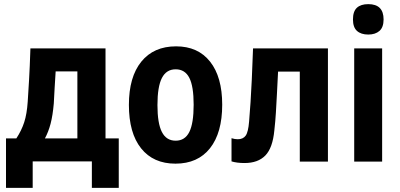

<svg xmlns="http://www.w3.org/2000/svg" viewBox="-20 -781 1931 928"><path d="M9 127V-112H59Q84 -150 97 -190Q110 -230 114 -290Q117 -337 120.5 -395.5Q124 -454 127 -547H490V-112H554V127H424V-1H138V127ZM197 -112H354V-436H249Q246 -392 244 -355Q242 -318 240 -281Q235 -223 224.5 -183Q214 -143 197 -112Z M828 10Q721 10 662 -64Q603 -138 603 -274Q603 -409 663 -483Q723 -557 831 -557Q937 -557 995.5 -483Q1054 -409 1054 -275Q1054 -139 995 -64.5Q936 10 828 10ZM829 -101Q874 -101 895 -143Q916 -185 916 -275Q916 -364 895 -405Q874 -446 829 -446Q784 -446 762.5 -404Q741 -362 741 -273Q741 -185 762.5 -143Q784 -101 829 -101Z M1162 7Q1125 7 1099 -1V-113Q1115 -108 1129 -108Q1155 -108 1167.5 -125.5Q1180 -143 1184 -194Q1188 -240 1191 -287.5Q1194 -335 1197 -396.5Q1200 -458 1203 -547H1565V0H1429V-435H1324Q1321 -374 1318.5 -326.5Q1316 -279 1313.5 -237Q1311 -195 1306 -151Q1298 -66 1262.5 -29.5Q1227 7 1162 7Z M1760 -614Q1725 -614 1705.5 -631.5Q1686 -649 1686 -687Q1686 -726 1705 -743.5Q1724 -761 1760 -761Q1834 -761 1834 -687Q1834 -649 1814 -631.5Q1794 -614 1760 -614ZM1692 0V-547H1827V0Z"/></svg>

Font: Noto Sans Condensed
Style: Bold
Weight: 700
Width: 3
Designer: Monotype Design Team
Foundry: Monotype Imaging Inc.
Version: Version 2.013; ttfautohint (v1.8.4.7-5d5b)